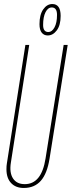

<svg xmlns="http://www.w3.org/2000/svg" viewBox="-20 -923 356 953"><path d="M98 10Q58 10 35 -14.5Q12 -39 12 -83Q12 -94 12.5 -98.5Q13 -103 14 -111L106 -700H125L34 -116Q26 -66 44.5 -37.5Q63 -9 103 -9Q186 -9 206 -136L296 -700H316L226 -136Q214 -61 182.5 -25.5Q151 10 98 10ZM217 -747Q198 -747 187 -761Q176 -775 176 -803Q176 -850 194.5 -876.5Q213 -903 240 -903Q260 -903 270.5 -888.5Q281 -874 281 -844Q281 -798 262 -772.5Q243 -747 217 -747ZM220 -764Q238 -764 250.5 -787Q263 -810 263 -849Q263 -886 237 -886Q218 -886 206 -862.5Q194 -839 194 -799Q194 -764 220 -764Z"/></svg>

Font: Georama ExtraCondensed Thin
Style: Italic
Weight: 100
Width: 2
Italic angle: -9°
Designer: Jean-Baptiste Levee
Foundry: Production Type
Version: Version 1.001